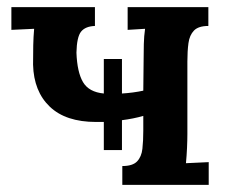

<svg xmlns="http://www.w3.org/2000/svg" viewBox="-20 -520 649 540"><path d="M272 -98V-177Q261 -177 250 -177Q165 -177 120 -220Q75 -263 73 -338Q73 -370 73.5 -393Q74 -416 76 -439L12 -436V-500H247V-447Q220 -446 208 -431Q196 -416 195 -372Q197 -317 213.5 -289Q230 -261 272 -257V-354H323V-257Q355 -259 383 -265L384 -357Q384 -374 384.5 -396Q385 -418 388 -439L339 -436V-500H566V-447Q538 -447 525.5 -434Q513 -421 510 -398.5Q507 -376 507 -347V-143Q507 -126 506 -104Q505 -82 503 -61L567 -64V0H324V-53Q353 -53 365.5 -66Q378 -79 380.5 -101.5Q383 -124 383 -153V-194Q355 -186 323 -182V-98Z"/></svg>

Font: Lora SemiBold
Style: Regular
Weight: 600
Designer: Olga Karpushina, Alexei Vanyashin (Cyrillic)
Foundry: Cyreal
Version: Version 3.011; ttfautohint (v1.8.4.7-5d5b)